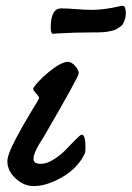

<svg xmlns="http://www.w3.org/2000/svg" viewBox="-20 -609 445 649"><path d="M269 -109.9Q269 -95.2 266.1 -88.9Q242.2 -40 189.9 -10Q137.7 20 93.8 20Q60.5 20 32.7 -5.9Q4.9 -31.7 4.9 -64Q4.9 -85.4 31.7 -136.7Q58.6 -188 85.4 -231.4Q112.3 -274.9 112.3 -276.9Q112.3 -282.2 102.3 -293Q92.3 -303.7 92.3 -309.1Q92.3 -314 112.5 -335.7Q132.8 -357.4 161.9 -378.7Q190.9 -399.9 210 -399.9Q221.7 -399.9 233.9 -386.2Q246.1 -372.6 246.1 -360.8Q246.1 -350.1 129.9 -149.9Q128.4 -147 121.8 -137Q115.2 -127 111.6 -120.4Q107.9 -113.8 103 -104.2Q98.1 -94.7 95.7 -86.7Q93.3 -78.6 93.3 -71.8Q93.3 -55.2 118.2 -55.2Q138.2 -55.2 162.4 -70.6Q186.5 -85.9 203.9 -104.5Q221.2 -123 236.6 -138.4Q252 -153.8 256.3 -153.8Q269 -153.8 269 -109.9ZM294.4 -499.5Q230 -499.5 167.5 -495.6Q166 -495.6 164.1 -495.1Q162.1 -494.6 160.2 -494.6Q151.4 -494.6 151.4 -514.2Q151.4 -580.6 186.5 -580.6Q210.4 -580.6 238.3 -578.1Q266.1 -575.7 290.5 -575.7Q333.5 -575.7 386.2 -588.4Q388.2 -589.4 394.5 -589.4Q405.3 -589.4 405.3 -563.5Q405.3 -552.7 402.3 -543.9Q399.4 -535.2 396 -528.8Q392.6 -522.5 385 -517.6Q377.4 -512.7 372.6 -509.8Q367.7 -506.8 356.7 -504.6Q345.7 -502.4 341.1 -501.5Q336.4 -500.5 324.2 -500Q312 -499.5 309.1 -499.5Q306.2 -499.5 294.4 -499.5Z"/></svg>

Font: Yellowtail
Style: Regular
Weight: 400
Designer: Astigmatic (AOETI)
Foundry: Astigmatic (AOETI)
Version: Version 1.000